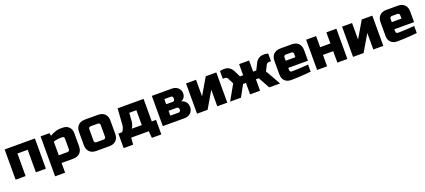

<svg xmlns="http://www.w3.org/2000/svg" viewBox="68 -1766 7006 3162"><g transform="rotate(-20 3571.5 -185.0)"><path d="M49.8 0V-529.8H580.1V0H404.8V-395H225.1V0Z M679.7 169.9V-529.8H835L844.7 -480Q870.6 -497.1 900.9 -509.8Q926.8 -521 958.7 -530.5Q990.7 -540 1024.9 -540H1069.8Q1137.7 -540 1178.7 -499Q1219.7 -458 1219.7 -390.1V-160.2Q1219.7 -85 1177.2 -42.5Q1134.8 0 1060.1 0H855V169.9ZM855 -134.8H1004.9Q1044.9 -134.8 1044.9 -174.8V-359.9Q1044.9 -375 1034.9 -385Q1024.9 -395 1009.8 -395H975.1Q956.1 -395 935.1 -392.1Q914.1 -389.2 896 -384.8Q875 -380.9 855 -375Z M1299.8 -149.9V-379.9Q1299.8 -455.1 1342.3 -497.6Q1384.8 -540 1460 -540H1689.9Q1765.1 -540 1807.4 -497.6Q1849.6 -455.1 1849.6 -379.9V-149.9Q1849.6 -74.7 1807.1 -32.5Q1764.6 9.8 1689.9 9.8H1460Q1384.8 9.8 1342.3 -32.7Q1299.8 -75.2 1299.8 -149.9ZM1474.6 -165Q1474.6 -125 1514.6 -125H1634.8Q1674.8 -125 1674.8 -165V-365.2Q1674.8 -405.3 1634.8 -404.8H1514.6Q1474.6 -404.8 1474.6 -365.2Z M1899.4 120.1V-134.8H1964.8Q1976.1 -147.9 1985.8 -165Q1993.7 -179.2 2000.7 -198Q2007.8 -216.8 2009.8 -240.2L2029.8 -529.8H2484.9V-134.8H2559.6V120.1H2393.6L2383.8 0H2075.7L2065.4 120.1ZM2134.8 -134.8H2309.6V-395H2184.6L2174.8 -250Q2172.9 -224.1 2166.3 -202.6Q2159.7 -181.2 2152.8 -166Q2145 -147.9 2134.8 -134.8Z M2629.4 0V-529.8H2979.5Q3013.7 -529.8 3041 -519.3Q3068.4 -508.8 3087.9 -490.5Q3107.4 -472.2 3118.4 -447.5Q3129.4 -422.9 3129.4 -395Q3129.4 -353 3108.4 -322Q3087.4 -291 3049.8 -279.8Q3094.7 -272 3127.2 -236.1Q3159.7 -200.2 3159.7 -140.1Q3159.7 -110.4 3148.7 -84.7Q3137.7 -59.1 3118.2 -40Q3098.6 -21 3071 -10.5Q3043.5 0 3009.8 0ZM2804.7 -120.1H2949.7Q2964.8 -120.1 2974.6 -130.1Q2984.4 -140.1 2984.4 -154.8V-169.9Q2984.4 -185.1 2974.4 -195.1Q2964.4 -205.1 2949.7 -205.1H2804.7ZM2804.7 -319.8H2919.4Q2934.6 -319.8 2944.6 -329.8Q2954.6 -339.8 2954.6 -355V-375Q2954.6 -390.1 2944.6 -400.1Q2934.6 -410.2 2919.4 -410.2H2804.7Z M3229 0V-529.8H3404.3V-240.2L3574.2 -529.8H3759.3V0H3584V-290L3414.1 0Z M3809.1 0 3959 -265.1 3909.2 -365.2Q3903.3 -376.5 3890.6 -385.7Q3877.9 -395 3858.9 -395H3824.2V-529.8L3849.1 -535.2Q3860.4 -537.1 3874.8 -538.6Q3889.2 -540 3904.3 -540Q3932.1 -540 3954.6 -532Q3977.1 -523.9 3995.1 -511Q4013.2 -498 4026.6 -481Q4040 -463.9 4049.3 -444.8L4104 -335H4159.2V-529.8H4334V-335H4389.2L4443.8 -444.8Q4452.6 -463.9 4466.3 -481Q4480 -498 4498 -511Q4516.1 -523.9 4538.6 -532Q4561 -540 4588.9 -540Q4604 -540 4618.7 -538.6Q4633.3 -537.1 4644 -535.2L4668.9 -529.8V-395H4634.3Q4615.2 -395 4602.5 -385.5Q4589.8 -376 4584 -365.2L4534.2 -265.1L4684.1 0H4494.1L4384.3 -200.2H4334V0H4159.2V-200.2H4108.9L3999 0Z M4724.1 -140.1V-379.9Q4724.1 -455.1 4766.6 -497.6Q4809.1 -540 4884.3 -540H5084Q5159.2 -540 5201.7 -497.6Q5244.1 -455.1 5244.1 -379.9V-194.8H4898.9V-154.8Q4898.9 -139.6 4908.9 -129.9Q4918.9 -120.1 4934.1 -120.1Q4977.1 -120.1 5027.6 -122.1Q5078.1 -124 5122.1 -127Q5172.9 -130.9 5224.1 -134.8V-9.8Q5166 -3.9 5105 0Q5053.2 3.9 4992.2 6.8Q4931.2 9.8 4874 9.8Q4806.2 9.8 4765.1 -31Q4724.1 -71.8 4724.1 -140.1ZM4898.9 -319.8H5068.8V-375Q5068.8 -415 5029.3 -415H4939Q4898.9 -415 4898.9 -375Z M5333.5 0V-529.8H5508.8V-335H5688.5V-529.8H5863.8V0H5688.5V-200.2H5508.8V0Z M5963.4 0V-529.8H6138.7V-240.2L6308.6 -529.8H6493.7V0H6318.4V-290L6148.4 0Z M6583.5 -140.1V-379.9Q6583.5 -455.1 6626 -497.6Q6668.5 -540 6743.7 -540H6943.4Q7018.6 -540 7061 -497.6Q7103.5 -455.1 7103.5 -379.9V-194.8H6758.3V-154.8Q6758.3 -139.6 6768.3 -129.9Q6778.3 -120.1 6793.5 -120.1Q6836.4 -120.1 6887 -122.1Q6937.5 -124 6981.4 -127Q7032.2 -130.9 7083.5 -134.8V-9.8Q7025.4 -3.9 6964.4 0Q6912.6 3.9 6851.6 6.8Q6790.5 9.8 6733.4 9.8Q6665.5 9.8 6624.5 -31Q6583.5 -71.8 6583.5 -140.1ZM6758.3 -319.8H6928.2V-375Q6928.2 -415 6888.7 -415H6798.3Q6758.3 -415 6758.3 -375Z"/></g></svg>

Font: Russo One
Style: Regular
Weight: 400
Designer: Jovanny lemonad
Foundry: Jovanny Lemonad
Version: Version 1.000